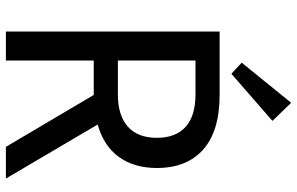

<svg xmlns="http://www.w3.org/2000/svg" viewBox="-194 -790 985 636"><g transform="rotate(90 298.0 -472.5)"><path d="M572 0 393 -304C440.3 -317.3 476.2 -340.8 500.5 -374.5C524.8 -408.2 537 -450 537 -500C537 -566 516.7 -617.2 476 -653.5C435.3 -689.8 374.7 -708 294 -708H85V0H181V-291H295L467 0ZM181 -628H294C340.7 -628 376.2 -617.2 400.5 -595.5C424.8 -573.8 437 -542 437 -500C437 -458 424.7 -426 400 -404C375.3 -382 340 -371 294 -371H181ZM188 -781 225 -747 381 -883 321 -945Z"/></g></svg>

Font: Telex Regular
Style: Regular
Weight: 400
Designer: Andres Torresi
Foundry: Andres Torresi
Version: Version 1.001